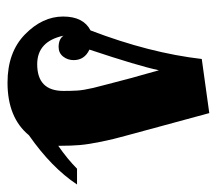

<svg xmlns="http://www.w3.org/2000/svg" viewBox="-53 -518 577 511"><g transform="rotate(90 235.5 -262.5)"><path d="M24 -142Q24 -196 61 -215Q121 -372 137 -511L281 -531L316 -402L342 -306Q350 -278 357 -244Q364 -210 366 -187Q368 -164 368 -135V-129Q404 -154 429 -179H471Q426 -111 340 -51Q293 6 200 6Q119 6 71.5 -40.5Q24 -87 24 -142ZM75 -143Q90 -73 151 -73Q222 -73 222 -143Q222 -164 221 -180Q220 -196 214 -222L204 -261Q200 -276 188 -322L167 -397Q156 -344 112 -212Q140 -199 140 -170Q140 -154 130.5 -142Q121 -130 105 -130Q84 -130 75 -143Z"/></g></svg>

Font: Lobster Two
Style: Bold
Weight: 700
Designer: Pablo Impallari
Foundry: Pablo Impallari. www.impallari.com
Version: Version 1.006